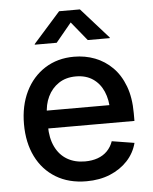

<svg xmlns="http://www.w3.org/2000/svg" viewBox="-54 -796 681 853"><g transform="rotate(-5 286.5 -369.5)"><path d="M297.9 11.7Q218.8 11.7 161.4 -23.2Q104 -58.1 73.2 -120.4Q42.5 -182.6 42.5 -265.1Q42.5 -347.2 73.2 -410.2Q104 -473.1 159.9 -508.8Q215.8 -544.4 289.6 -544.4Q339.4 -544.4 383.1 -527.6Q426.8 -510.7 460.4 -477.1Q494.1 -443.4 513.4 -392.1Q532.7 -340.8 532.7 -271.5V-236.8H97.7V-316.4H477.5L429.2 -290.5Q429.2 -340.3 413.1 -377.4Q397 -414.6 366 -435.5Q335 -456.5 290.5 -456.5Q245.6 -456.5 213.9 -435.3Q182.1 -414.1 165 -378.4Q147.9 -342.8 147.9 -298.3V-247.6Q147.9 -193.8 166.5 -155.3Q185.1 -116.7 219 -96.7Q252.9 -76.7 298.8 -76.7Q330.1 -76.7 355.2 -85.7Q380.4 -94.7 397.9 -112.5Q415.5 -130.4 424.3 -155.8L524.4 -139.6Q512.7 -94.7 481.2 -60.8Q449.7 -26.9 403.1 -7.6Q356.4 11.7 297.9 11.7ZM218.8 -612.8H121.1V-615.7L241.7 -751.5H334.5L455.6 -615.7V-612.8H357.4L288.6 -697.3Z"/></g></svg>

Font: Inter 20pt Medium
Style: Regular
Weight: 500
Version: Version 4.001;git-66647c0bb